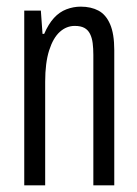

<svg xmlns="http://www.w3.org/2000/svg" viewBox="-20 -558 412 578"><path d="M53 0V-526H103L108 -456H113Q126 -486 142.5 -504Q159 -522 180 -530Q201 -538 223 -538Q254 -538 276.5 -526Q299 -514 311.5 -485Q324 -456 324 -407V0H261V-393Q261 -412 259 -428Q257 -444 251 -456Q245 -468 234 -474Q223 -480 205 -480Q180 -480 160 -462Q140 -444 128 -406.5Q116 -369 116 -312V0Z"/></svg>

Font: Archivo ExtraCondensed Light
Style: Regular
Weight: 300
Width: 2
Designer: Hector Gatti
Foundry: Omnibus-Type
Version: Version 2.001